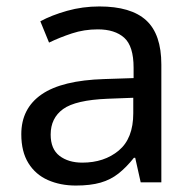

<svg xmlns="http://www.w3.org/2000/svg" viewBox="-20 -565 601 595"><path d="M288 -545Q386 -545 433 -502Q480 -459 480 -365V0H416L399 -76H395Q372 -47 347.5 -27.5Q323 -8 291.5 1Q260 10 215 10Q167 10 128.5 -7Q90 -24 68 -59.5Q46 -95 46 -149Q46 -229 109 -272.5Q172 -316 303 -320L394 -323V-355Q394 -422 365 -448Q336 -474 283 -474Q241 -474 203 -461.5Q165 -449 132 -433L105 -499Q140 -518 188 -531.5Q236 -545 288 -545ZM314 -259Q214 -255 175.5 -227Q137 -199 137 -148Q137 -103 164.5 -82Q192 -61 235 -61Q303 -61 348 -98.5Q393 -136 393 -214V-262Z"/></svg>

Font: binaryvertical115
Style: Book
Weight: 400
Designer: Jelle Bosma - Monotype Design Team
Foundry: Monotype Imaging Inc.
Version: Version 2.003